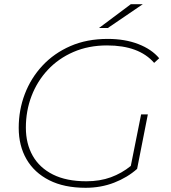

<svg xmlns="http://www.w3.org/2000/svg" viewBox="-20 -889 814 913"><path d="M387 4Q285 4 214 -32Q143 -68 106 -132Q69 -196 69 -281Q69 -366 98 -442Q127 -518 182 -577Q237 -636 315 -670Q393 -704 492 -704Q574 -704 637.5 -679.5Q701 -655 737 -612L713 -590Q641 -673 489 -673Q401 -673 329.5 -642Q258 -611 207.5 -557Q157 -503 130 -432.5Q103 -362 103 -282Q103 -206 135.5 -148.5Q168 -91 232 -59Q296 -27 391 -27Q455 -27 507 -46Q559 -65 602 -100L651 -345H683L632 -86Q586 -45 523 -20.5Q460 4 387 4ZM451 -756 602 -869H659L493 -756Z"/></svg>

Font: Montserrat ExtraLight
Style: Italic
Weight: 200
Italic angle: -11.3°
Designer: Julieta Ulanovsky
Foundry: Julieta Ulanovsky
Version: Version 9.000; ttfautohint (v1.8.4.7-5d5b)